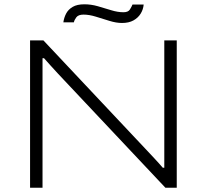

<svg xmlns="http://www.w3.org/2000/svg" viewBox="-20 -874 963 894"><path d="M120 0V-686H182L676 -161Q686 -151 697.5 -138Q709 -125 720 -113.5Q731 -102 738 -93H745Q745 -108 745 -133.5Q745 -159 745 -182V-686H803V0H750L251 -530Q232 -550 213.5 -571Q195 -592 185 -603H178Q178 -582 178 -551.5Q178 -521 178 -501V0ZM275 -770Q278 -792 288 -811Q298 -830 318.5 -842Q339 -854 373 -854Q404 -854 435.5 -845Q467 -836 497.5 -826.5Q528 -817 555 -817Q577 -817 585 -830Q593 -843 597 -853H649Q647 -830 635 -810.5Q623 -791 601.5 -779Q580 -767 548 -767Q521 -767 489 -777Q457 -787 426 -796.5Q395 -806 369 -806Q345 -806 335.5 -793.5Q326 -781 324 -770Z"/></svg>

Font: Archivo Expanded Thin
Style: Regular
Weight: 250
Width: 7
Designer: Hector Gatti
Foundry: Omnibus-Type
Version: Version 2.001